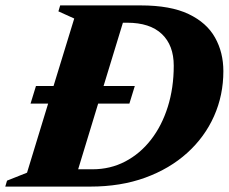

<svg xmlns="http://www.w3.org/2000/svg" viewBox="-52 -690 846 710"><path d="M61 -307 81 -372H146L222.5 -621.5L164 -648L170.5 -670H468.5Q578.5 -670 645.5 -638Q712.5 -606 743.2 -551Q774 -496 774 -427Q774 -338 739.5 -260.5Q705 -183 640.2 -124.5Q575.5 -66 485 -33Q394.5 0 282 0H-32.5L-26 -22L48 -51.5L126 -307ZM290 -64Q356 -64 411 -92.8Q466 -121.5 506.2 -173.2Q546.5 -225 568.5 -295Q590.5 -365 590.5 -447Q590.5 -522.5 546.5 -564.2Q502.5 -606 418 -606H402.5L331 -372H446.5L426.5 -307H311L237 -64Z"/></svg>

Font: Newsreader 16pt ExtraBold
Style: Italic
Weight: 800
Italic angle: -17°
Designer: Hugues Gentile
Foundry: Production Type
Version: Version 1.003; ttfautohint (v1.8.3)